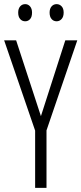

<svg xmlns="http://www.w3.org/2000/svg" viewBox="-20 -909 394 929"><path d="M178 -347 296 -714H354L205 -278V0H150V-277L0 -714H58ZM68 -848Q68 -867 77.5 -878Q87 -889 102 -889Q116 -889 125.5 -878Q135 -867 135 -848Q135 -827 125.5 -816.5Q116 -806 102 -806Q87 -806 77.5 -817Q68 -828 68 -848ZM220 -848Q220 -867 229.5 -878Q239 -889 254 -889Q268 -889 278 -878.5Q288 -868 288 -848Q288 -828 278 -817Q268 -806 254 -806Q239 -806 229.5 -817Q220 -828 220 -848Z"/></svg>

Font: Noto Sans Sinhala UI ExtraCondensed Light
Style: Regular
Weight: 300
Width: 2
Designer: Jelle Bosma - Monotype Design Team
Foundry: Monotype Imaging Inc.
Version: Version 2.006; ttfautohint (v1.8.4.7-5d5b)